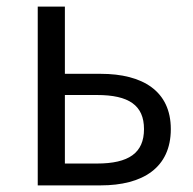

<svg xmlns="http://www.w3.org/2000/svg" viewBox="-20 -560 582 580"><path d="M94 0H284C411 0 496 -53 496 -170C496 -285 411 -337 284 -337H176V-540H94ZM176 -66V-273H273C369 -273 415 -242 415 -170C415 -98 369 -66 273 -66Z"/></svg>

Font: ChiuKong Gothic MN Normal
Style: Regular
Weight: 350
Designer: Ryoko NISHIZUKA 西塚涼子 (kana, bopomofo & ideographs); Paul D. Hunt (Latin, Greek & Cyrillic); Sandoll Communications 산돌커뮤니
Foundry: Adobe
Version: Version 1.300